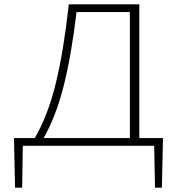

<svg xmlns="http://www.w3.org/2000/svg" viewBox="-20 -678 830 893"><path d="M733 195H701L697 0H86L83 195H50L45 -36H142Q203 -141 239.5 -290.5Q276 -440 300 -658H628V-36H738ZM584 -36V-622H336Q312 -421 276.5 -279.5Q241 -138 183 -36Z"/></svg>

Font: Ysabeau SC Light
Style: Regular
Weight: 300
Designer: Christian Thalmann (Catharsis Fonts)
Version: Version 0.003